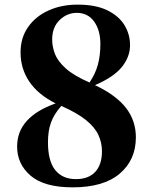

<svg xmlns="http://www.w3.org/2000/svg" viewBox="-20 -784 653 821"><path d="M291 17.1Q169.4 17.1 111.3 -32.5Q53.2 -82 53.2 -157.2Q53.2 -221.7 95.2 -267.6Q137.2 -313.5 217.8 -341.8Q143.1 -379.4 105.5 -434.8Q67.9 -490.2 67.9 -560.1Q67.9 -622.1 99.9 -668Q131.8 -713.9 187 -739Q242.2 -764.2 312 -764.2Q389.2 -764.2 438.7 -740Q488.3 -715.8 512.2 -676.5Q536.1 -637.2 536.1 -590.8Q536.1 -541.5 501.5 -498Q466.8 -454.6 386.2 -419.9Q476.1 -377.4 518.6 -322.8Q561 -268.1 561 -196.8Q561 -100.1 491.9 -41.5Q422.9 17.1 291 17.1ZM362.8 -431.2Q387.7 -467.8 398.4 -507.1Q409.2 -546.4 409.2 -596.2Q409.2 -654.3 382.6 -691.7Q356 -729 308.1 -729Q266.6 -729 234.9 -698.2Q203.1 -667.5 203.1 -615.2Q203.1 -584 215.1 -553Q227.1 -522 261.5 -491.2Q295.9 -460.4 362.8 -431.2ZM242.2 -331.1Q211.4 -296.4 198.2 -260.5Q185.1 -224.6 185.1 -175.8Q185.1 -95.2 216.3 -56.6Q247.6 -18.1 304.2 -18.1Q358.9 -18.1 387.5 -49.3Q416 -80.6 416 -137.2Q416 -173.8 400.6 -207Q385.3 -240.2 347.4 -270.8Q309.6 -301.3 242.2 -331.1Z"/></svg>

Font: Source Han Serif TW Heavy
Style: Regular
Weight: 900
Designer: Ryoko NISHIZUKA Ë•øÂ°öÊ∂ºÂ≠ê (kana & ideographs); Frank Grie√ühammer (Latin, Greek & Cyrillic); Wenlong ZHANG Âº†ÊñáÈæô 
Foundry: Adobe
Version: Version 2.003;hotconv 1.1.1;makeotfexe 2.6.0